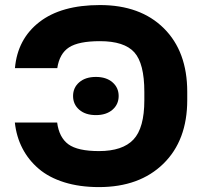

<svg xmlns="http://www.w3.org/2000/svg" viewBox="-20 -741 825 771"><path d="M39.6 -249H209.5Q217.3 -189 254.6 -161.6Q292 -134.3 377.4 -134.3Q472.2 -134.3 515.9 -180.7Q559.6 -227.1 559.6 -338.4V-372.1Q559.6 -486.3 519.3 -531Q479 -575.7 381.3 -575.7Q295.9 -575.7 257.3 -550.8Q218.8 -525.9 210 -467.3H40Q50.3 -584.5 138.2 -652.6Q226.1 -720.7 381.3 -720.7Q543.9 -720.7 637.9 -627.4Q731.9 -534.2 731.9 -372.1V-339.4Q731.9 -177.2 636 -83.5Q540 10.3 377.4 10.3Q299.8 10.3 238 -9Q176.3 -28.3 135.3 -63.5Q94.2 -98.6 70.1 -145.3Q45.9 -191.9 39.6 -249ZM365.2 -278.8Q323.2 -278.8 298.3 -300.3Q273.4 -321.8 273.4 -355.5Q273.4 -389.2 298.3 -410.6Q323.2 -432.1 365.2 -432.1Q406.7 -432.1 431.6 -410.6Q456.5 -389.2 456.5 -355.5Q456.5 -321.8 431.6 -300.3Q406.7 -278.8 365.2 -278.8Z"/></svg>

Font: Bert Sans Black
Style: Regular
Weight: 900
Designer: Christian Robertson, Adam Twardoch, & Cristiano Sobral
Foundry: Google
Version: Version 12.135;January 10, 2020;FontCreator 12.0.0.2547 64-b